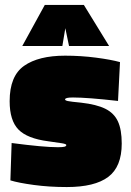

<svg xmlns="http://www.w3.org/2000/svg" viewBox="-20 -743 529 776"><path d="M22 -14 27 -165Q156 -148 214 -148Q233 -148 240.5 -150Q248 -152 248 -157Q248 -161 230 -164Q212 -167 175 -172Q90 -183 54.5 -219.5Q19 -256 19 -334Q19 -436 77.5 -477Q136 -518 243 -518Q307 -518 368 -510Q429 -502 465 -492L457 -335Q333 -349 275 -349Q258 -349 250.5 -347Q243 -345 243 -341Q243 -337 254.5 -334.5Q266 -332 308 -328Q370 -321 405.5 -303.5Q441 -286 456.5 -252.5Q472 -219 472 -163Q472 -69 417.5 -28Q363 13 250 13Q179 13 116.5 4.5Q54 -4 22 -14ZM161 -723H319L421 -557H259L244 -629L232 -557H70Z"/></svg>

Font: Cairo Black
Style: Regular
Weight: 900
Designer: Mohamed Gaber, Accademia di Belle Arti di Urbino and others
Foundry: Kief Type Foundry, Accademia di Belle Arti di Urbino and others
Version: Version 3.011